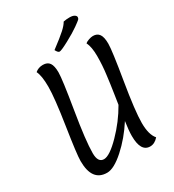

<svg xmlns="http://www.w3.org/2000/svg" viewBox="-254 -1228 1250 1383"><g transform="rotate(-30 371.0 -536.5)"><path d="M252 -80Q299 -80 388 -170.5Q477 -261 537 -367Q539 -380 548.5 -441.5Q558 -503 561 -526.5Q564 -550 570 -596Q580 -671 580 -747.5Q580 -824 559 -866Q569 -875 589.5 -882Q610 -889 625 -889Q660 -889 677 -864.5Q694 -840 694 -785Q694 -730 655.5 -498.5Q617 -267 617 -169.5Q617 -72 655 -29Q624 7 586 7Q508 7 508 -125Q508 -169 519 -243Q451 -137 365.5 -60.5Q280 16 223 16Q98 16 98 -153Q98 -207 131.5 -424Q165 -641 165 -732.5Q165 -824 144 -866Q171 -889 208.5 -889Q246 -889 263 -864.5Q280 -840 280 -785Q280 -730 241 -494.5Q202 -259 202 -158Q202 -80 252 -80ZM362 -911Q349 -911 335 -939Q415 -999 448.5 -1029.5Q482 -1060 495 -1084Q519 -1089 545.5 -1089Q572 -1089 585.5 -1080.5Q599 -1072 599 -1061.5Q599 -1051 592.5 -1044Q586 -1037 547.5 -1009.5Q509 -982 443 -946.5Q377 -911 362 -911Z"/></g></svg>

Font: Paprika
Style: Regular
Weight: 400
Designer: Eduardo Rodriguez Tunni
Foundry: Eduardo Rodriguez Tunni
Version: Version 1.001